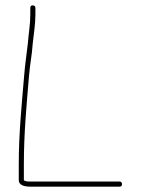

<svg xmlns="http://www.w3.org/2000/svg" viewBox="-20 -687 525 716"><path d="M92 9H426C432 9 435 6 435 0C435 -6 432 -10 426 -10H92C81 -10 73 -11 69 -15V-76C69 -189 79 -294 88 -402C92 -451 99 -479 102 -524C106 -562 112 -596 112 -633V-657C112 -664 108 -667 102 -667C96 -667 93 -664 93 -657V-633C93 -596 87 -565 84 -526C79 -481 74 -454 70 -404C61 -297 50 -188 50 -76V-15C50 3 70 9 92 9Z"/></svg>

Font: Electronic
Style: ExThn
Weight: 100
Version: Version 1.011